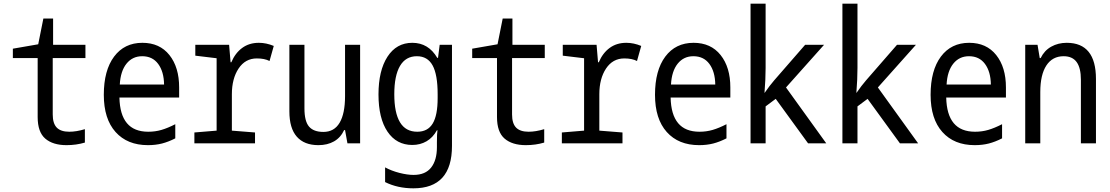

<svg xmlns="http://www.w3.org/2000/svg" viewBox="-20 -780 6040 1045"><path d="M185 -143V-464H50V-515L188 -539L216 -679H269V-536H445V-464H267V-157Q267 -108 289 -85.5Q311 -63 357 -63Q396 -63 442 -77V-4Q395 10 342 10Q268 10 226.5 -25.5Q185 -61 185 -143Z M545 -264Q545 -397 601 -472Q657 -547 755 -547Q849 -547 902 -480.5Q955 -414 955 -304V-249H630Q632 -156 671 -109.5Q710 -63 787 -63Q825 -63 859 -73Q893 -83 934 -104V-27Q897 -8 862 1Q827 10 785 10Q673 10 609 -61.5Q545 -133 545 -264ZM873 -320Q872 -390 841 -432Q810 -474 754 -474Q701 -474 668.5 -433.5Q636 -393 632 -320Z M1038 -59 1159 -69V-463L1043 -477V-536H1227L1235 -441H1239Q1260 -491 1298 -519Q1336 -547 1389 -547Q1429 -547 1470 -530L1447 -448Q1420 -462 1378 -462Q1315 -462 1278.5 -407Q1242 -352 1242 -267V-69L1368 -59V0H1038Z M1555 -174V-536H1637V-190Q1637 -120 1662 -91Q1687 -62 1740 -62Q1799 -62 1828.5 -112Q1858 -162 1858 -257V-536H1940V0H1871L1858 -72H1853Q1834 -31 1798 -10.5Q1762 10 1713 10Q1636 10 1595.5 -36Q1555 -82 1555 -174Z M2076 211V131Q2111 150 2154 161Q2197 172 2231 172Q2295 172 2326.5 132Q2358 92 2358 21V-5Q2358 -53 2361 -71H2358Q2336 -31 2301.5 -11Q2267 9 2224 9Q2138 9 2089 -63.5Q2040 -136 2040 -266Q2040 -396 2089 -471.5Q2138 -547 2224 -547Q2312 -547 2360 -465H2364L2373 -536H2440V14Q2440 245 2230 245Q2144 245 2076 211ZM2362 -246V-267Q2362 -374 2334.5 -424Q2307 -474 2249 -474Q2188 -474 2157 -421Q2126 -368 2126 -267Q2126 -166 2157 -114.5Q2188 -63 2251 -63Q2308 -63 2335 -107.5Q2362 -152 2362 -246Z M2685 -143V-464H2550V-515L2688 -539L2716 -679H2769V-536H2945V-464H2767V-157Q2767 -108 2789 -85.5Q2811 -63 2857 -63Q2896 -63 2942 -77V-4Q2895 10 2842 10Q2768 10 2726.5 -25.5Q2685 -61 2685 -143Z M3038 -59 3159 -69V-463L3043 -477V-536H3227L3235 -441H3239Q3260 -491 3298 -519Q3336 -547 3389 -547Q3429 -547 3470 -530L3447 -448Q3420 -462 3378 -462Q3315 -462 3278.5 -407Q3242 -352 3242 -267V-69L3368 -59V0H3038Z M3545 -264Q3545 -397 3601 -472Q3657 -547 3755 -547Q3849 -547 3902 -480.5Q3955 -414 3955 -304V-249H3630Q3632 -156 3671 -109.5Q3710 -63 3787 -63Q3825 -63 3859 -73Q3893 -83 3934 -104V-27Q3897 -8 3862 1Q3827 10 3785 10Q3673 10 3609 -61.5Q3545 -133 3545 -264ZM3873 -320Q3872 -390 3841 -432Q3810 -474 3754 -474Q3701 -474 3668.5 -433.5Q3636 -393 3632 -320Z M4065 -760H4147V-410Q4147 -350 4141 -275H4142Q4168 -313 4194 -343L4362 -536H4465L4258 -304L4477 0H4378L4202 -242L4147 -201V0H4065Z M4565 -760H4647V-410Q4647 -350 4641 -275H4642Q4668 -313 4694 -343L4862 -536H4965L4758 -304L4977 0H4878L4702 -242L4647 -201V0H4565Z M5045 -264Q5045 -397 5101 -472Q5157 -547 5255 -547Q5349 -547 5402 -480.5Q5455 -414 5455 -304V-249H5130Q5132 -156 5171 -109.5Q5210 -63 5287 -63Q5325 -63 5359 -73Q5393 -83 5434 -104V-27Q5397 -8 5362 1Q5327 10 5285 10Q5173 10 5109 -61.5Q5045 -133 5045 -264ZM5373 -320Q5372 -390 5341 -432Q5310 -474 5254 -474Q5201 -474 5168.5 -433.5Q5136 -393 5132 -320Z M5560 -536H5627L5639 -464H5644Q5664 -505 5701.5 -526Q5739 -547 5786 -547Q5945 -547 5945 -350V0H5863V-346Q5863 -410 5840 -442Q5817 -474 5769 -474Q5708 -474 5675 -423.5Q5642 -373 5642 -279V0H5560Z"/></svg>

Font: Noto Sans Mono UI Cond
Style: Regular
Weight: 400
Width: 3
Monospace: yes
Designer: Monotype Design team
Foundry: Monotype Imaging Inc.
Version: Version 1.000